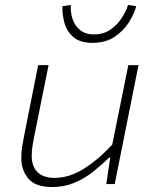

<svg xmlns="http://www.w3.org/2000/svg" viewBox="-20 -743 640 775"><path d="M190 12Q124 12 95 -21.5Q66 -55 66 -105Q66 -129 69 -148Q72 -167 76 -188L134 -480H176L118 -192Q114 -171 111 -152.5Q108 -134 108 -114Q108 -71 131.5 -48Q155 -25 200 -25Q259 -25 317 -61Q375 -97 433 -159L498 -480H539L443 0H409L425 -107H421Q389 -76 354 -48.5Q319 -21 278.5 -4.5Q238 12 190 12ZM353 -570Q303 -570 276 -593.5Q249 -617 240 -651Q231 -685 232 -718L266 -723Q264 -695 272.5 -667.5Q281 -640 303 -622Q325 -604 360 -604Q396 -604 423.5 -622Q451 -640 469.5 -667.5Q488 -695 497 -723L530 -718Q521 -685 499 -651Q477 -617 441 -593.5Q405 -570 353 -570Z"/></svg>

Font: Source Code Pro ExtraLight Light
Style: Italic
Weight: 300
Italic angle: -11°
Monospace: yes
Version: Version 1.016;hotconv 1.0.116;makeotfexe 2.5.65601